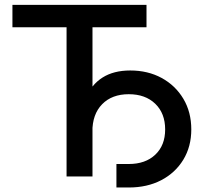

<svg xmlns="http://www.w3.org/2000/svg" viewBox="-20 -748 870 814"><path d="M32.7 -632.3V-727.5H601.1V-632.3H372.1V0H262.2V-632.3ZM473.6 46.9V-52.7H525.9Q596.7 -52.7 638.4 -92.3Q680.2 -131.8 680.2 -199.2Q680.2 -267.6 638.2 -308.1Q596.2 -348.6 525.9 -348.6Q454.6 -348.6 413.1 -306.2Q371.6 -263.7 371.6 -189.9H319.3Q319.3 -273.4 343.3 -331.3Q367.2 -389.2 414.6 -419.2Q461.9 -449.2 532.2 -449.2Q606.9 -449.2 665.3 -417.5Q723.6 -385.7 757.3 -329.3Q791 -272.9 791 -199.2Q791 -126.5 757.1 -70.8Q723.1 -15.1 663.6 15.9Q604 46.9 525.9 46.9Z"/></svg>

Font: Inter 24pt Medium
Style: Regular
Weight: 500
Designer: Rasmus Andersson
Foundry: rsms
Version: Version 4.001;git-66647c0bb